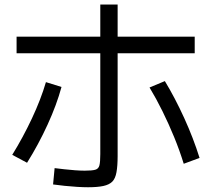

<svg xmlns="http://www.w3.org/2000/svg" viewBox="-20 -832 920 836"><path d="M211.1 -28.9 217.8 -100Q236.7 -97.8 260 -95Q283.3 -92.2 307.2 -90.6Q331.1 -88.9 348.9 -88.9Q380 -88.9 394.4 -92.8Q408.9 -96.7 412.8 -111.7Q416.7 -126.7 416.7 -161.1V-812.2H492.2V-152.2Q492.2 -110 487.2 -82.2Q482.2 -54.4 468.9 -41.1Q455.6 -27.8 430 -22.2Q404.4 -16.7 363.3 -16.7Q343.3 -16.7 316.1 -18.3Q288.9 -20 261.7 -22.8Q234.4 -25.6 211.1 -28.9ZM33.3 -157.8Q80 -233.3 118.9 -316.1Q157.8 -398.9 180 -474.4L247.8 -453.3Q226.7 -375.6 187.2 -289.4Q147.8 -203.3 97.8 -123.3ZM780 -118.9Q762.2 -176.7 738.3 -235Q714.4 -293.3 687.2 -348.3Q660 -403.3 631.1 -451.1L697.8 -478.9Q742.2 -405.6 782.2 -317.8Q822.2 -230 848.9 -144.4ZM52.2 -600V-672.2H827.8V-600Z"/></svg>

Font: Paperlogy 4 Regular
Style: Regular
Weight: 400
Designer: redesigned by Lee Juim, glyphs from Gmarket Sans & Montserrat
Foundry: PT&
Version: Version 1.001